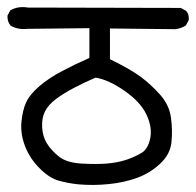

<svg xmlns="http://www.w3.org/2000/svg" viewBox="-20 -573 549 538"><path d="M198.2 -56.6Q169.9 -59.6 144 -66.9Q118.2 -74.2 90.8 -101.6Q63.5 -128.9 50.3 -163.1Q37.1 -197.3 40 -230.5Q43 -263.7 53.2 -286.1Q63.5 -308.6 90.3 -331.5Q117.2 -354.5 154.3 -374Q191.4 -393.6 229.5 -410.2L230.5 -412.1V-494.1L56.6 -492.2Q30.3 -489.3 9.8 -501Q0 -512.7 1 -529.3L8.8 -543.9Q30.3 -556.6 58.6 -551.8L486.3 -550.8L501 -543Q510.7 -533.2 508.8 -516.6L501 -502Q488.3 -493.2 470.7 -491.2L288.1 -493.2V-407.2Q347.7 -377.9 375.5 -356.9Q403.3 -335.9 428.7 -307.6Q454.1 -279.3 459 -243.7Q463.9 -208 460.4 -174.3Q457 -140.6 428.7 -114.3Q400.4 -87.9 364.3 -74.7Q328.1 -61.5 284.2 -57.1Q240.2 -52.7 198.2 -56.6ZM375 -143.6Q394.5 -154.3 400.9 -185.1Q407.2 -215.8 390.6 -251.5Q374 -287.1 329.1 -318.4Q284.2 -349.6 248 -355.5Q217.8 -342.8 188 -327.1Q158.2 -311.5 136.7 -295.4Q115.2 -279.3 106 -260.7Q96.7 -242.2 98.1 -216.3Q99.6 -190.4 111.3 -171.4Q123 -152.3 144.5 -134.8Q166 -117.2 208 -114.7Q250 -112.3 279.3 -114.7Q308.6 -117.2 331.5 -124.5Q354.5 -131.8 375 -143.6Z"/></svg>

Font: JasonHandwriting2
Style: Regular
Weight: 400
Version: Version 1.05.10